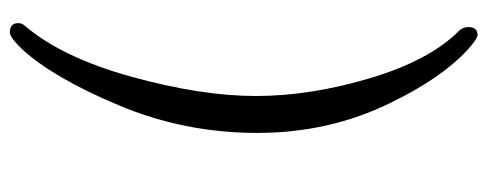

<svg xmlns="http://www.w3.org/2000/svg" viewBox="-320 -511 990 390"><g transform="rotate(-90 175.0 -316.0)"><path d="M315 140Q315 159 299 159Q291 159 268 138Q211 85 162 -16Q100 -141 100 -288.5Q100 -436 156 -569.5Q212 -703 270 -766Q294 -791 304 -791Q323 -791 323 -774Q323 -766 318 -761Q253 -685 214 -543.5Q175 -402 175 -291.5Q175 -181 211 -60Q247 61 307 121Q315 129 315 140Z"/></g></svg>

Font: LXGW WenKai Lite
Style: Regular
Weight: 400
Designer: LXGW / Fontworks Inc.
Foundry: LXGW / Fontworks Inc.
Version: Version 1.511; March 25, 2025